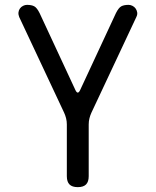

<svg xmlns="http://www.w3.org/2000/svg" viewBox="-20 -760 640 790"><path d="M300 10Q277 10 266 -1Q255 -12 255 -35V-248Q255 -261 252 -273Q249 -285 244 -296L59 -690Q55 -700 56 -709Q57 -718 62 -725Q67 -732 75 -736Q83 -740 91 -740Q110 -740 121 -734Q132 -728 143 -706L290 -390Q295 -379 300 -379Q305 -379 310 -390L457 -706Q468 -728 479 -734Q490 -740 509 -740Q517 -740 525 -736Q533 -732 538 -725Q543 -718 544.5 -709Q546 -700 541 -690L356 -296Q351 -285 348 -273Q345 -261 345 -248V-35Q345 -12 334 -1Q323 10 300 10Z"/></svg>

Font: Maple Mono Normal
Style: Regular
Weight: 400
Monospace: yes
Designer: subframe7536
Version: Version 7.000